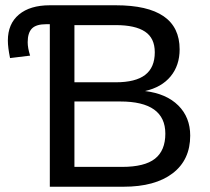

<svg xmlns="http://www.w3.org/2000/svg" viewBox="-20 -708 798 728"><path d="M701.2 -193.8Q701.2 -101.6 634.5 -50.8Q567.9 0 448.2 0H168.9V-616.2H154.8Q117.2 -616.2 101.1 -599.9Q85 -583.5 85 -547.9Q85 -525.9 94.2 -497.1L18.1 -487.8Q9.8 -528.3 9.8 -554.2Q9.8 -617.7 51.8 -652.8Q93.8 -688 168.9 -688H418.9Q661.1 -688 661.1 -521Q661.1 -460 627 -418.5Q592.8 -377 529.8 -362.8Q610.8 -353 656 -308.1Q701.2 -263.2 701.2 -193.8ZM606.9 -201.2Q606.9 -323.2 436 -323.2H262.2V-75.2H442.9Q528.3 -75.2 567.6 -106.2Q606.9 -137.2 606.9 -201.2ZM566.9 -509.8Q566.9 -563.5 529.8 -588.1Q492.7 -612.8 418.9 -612.8H262.2V-396H418.9Q494.1 -396 530.5 -424.1Q566.9 -452.1 566.9 -509.8Z"/></svg>

Font: Libra Sans Modern
Style: Regular
Weight: 400
Foundry: Stefan Peev, Context Ltd
Version: Version 1.000